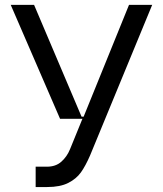

<svg xmlns="http://www.w3.org/2000/svg" viewBox="-20 -747 659 777"><path d="M124.3 9.9V-72.4H169.7Q205.6 -72.4 228.3 -92.7Q251.1 -112.9 263.5 -143.5L313.6 -266.3H223L23.4 -727.3H117.9L310 -274.9H318.5L502.1 -727.3H595.9L344.5 -117.9Q326.3 -76 307.7 -49.7Q289.1 -23.4 256.2 -6.7Q223.4 9.9 171.2 9.9Z"/></svg>

Font: Riot Sans
Style: Regular
Weight: 400
Designer: Rasmus Andersson
Foundry: rsms
Version: Version 4.001